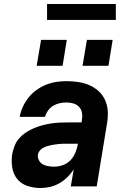

<svg xmlns="http://www.w3.org/2000/svg" viewBox="-20 -935 640 963"><path d="M183 8Q149 8 117.5 -2.5Q86 -13 66.5 -37Q47 -61 41.5 -94Q36 -127 41 -161Q45 -182 53 -203Q61 -224 76 -241Q91 -258 110 -270.5Q129 -283 150 -292Q171 -301 192 -306.5Q213 -312 234.5 -315.5Q256 -319 277 -320Q298 -321 319 -321H389L391 -334Q394 -352 391 -369.5Q388 -387 376.5 -399Q365 -411 348.5 -416Q332 -421 314 -421Q297 -421 280 -417.5Q263 -414 247.5 -405Q232 -396 221 -380.5Q210 -365 206 -349H79Q83 -374 94.5 -399Q106 -424 123 -445.5Q140 -467 163 -483.5Q186 -500 211 -510Q236 -520 262 -524Q288 -528 314 -528Q344 -528 373.5 -523.5Q403 -519 429 -507.5Q455 -496 475.5 -477Q496 -458 507.5 -432Q519 -406 520.5 -376.5Q522 -347 517 -317L465 0H335L350 -86Q336 -64 317.5 -46Q299 -28 277 -15.5Q255 -3 231 2.5Q207 8 183 8ZM252 -99Q274 -99 296 -107Q318 -115 334 -132Q350 -149 358.5 -170.5Q367 -192 371 -214H319Q309 -214 298.5 -214Q288 -214 277.5 -213Q267 -212 257 -210.5Q247 -209 236.5 -207Q226 -205 215.5 -201.5Q205 -198 195.5 -193Q186 -188 179 -179Q172 -170 170 -160Q168 -145 175 -131.5Q182 -118 194.5 -111Q207 -104 222 -101.5Q237 -99 252 -99ZM394 -605 416 -735H545L524 -605ZM164 -605 186 -735H315L294 -605ZM561 -835H216V-915H561Z"/></svg>

Font: Iosevka SS04 XBd Ex Obl
Style: Regular
Weight: 800
Width: 7
Italic angle: -9°
Monospace: yes
Designer: Belleve Invis
Foundry: Belleve Invis
Version: Version 19.0.0; ttfautohint (v1.8.4)